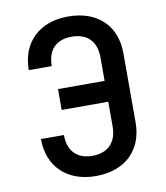

<svg xmlns="http://www.w3.org/2000/svg" viewBox="-84 -810 767 889"><g transform="rotate(-10 300.0 -365.0)"><path d="M296 10C433 10 519 -72 519 -203V-527C519 -659 433 -740 296 -740C160 -740 74 -657 74 -527H182C182 -603 223 -645 296 -645C369 -645 411 -603 411 -528V-417H192V-319H411V-203C411 -128 369 -85 296 -85C223 -85 182 -128 182 -203H74C74 -73 160 10 296 10Z"/></g></svg>

Font: Tekne LDO SemiBold
Style: Regular
Weight: 600
Monospace: yes
Designer: Alessio Laiso, Mario Rullo, Paolo Rosset
Foundry: Alessio Laiso
Version: Version 1.000;hotconv 1.0.109;makeotfexe 2.5.65596